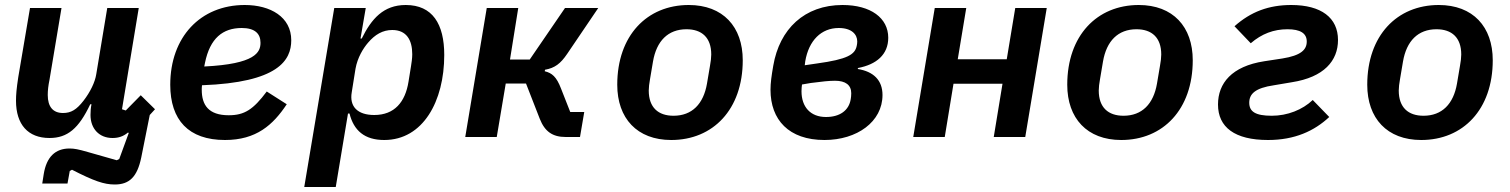

<svg xmlns="http://www.w3.org/2000/svg" viewBox="-20 -548 6040 768"><path d="M439 190C498 190 529 159 545 82L579 -88L600 -111L543 -167L483 -106L468 -111L535 -516H409L365 -251C360 -219 341 -180 314 -145C286 -109 264 -96 232 -96C192 -96 171 -121 171 -168C171 -186 173 -205 178 -229L226 -516H100L53 -239C46 -193 44 -169 44 -145C44 -50 92 4 178 4C250 4 295 -34 341 -131H346C343 -117 342 -104 342 -88C342 -33 377 4 430 4C455 4 474 -3 492 -18L495 -16L457 88L447 93L331 60C293 49 277 46 258 46C201 46 166 80 155 148L149 186H250L259 136L268 131C356 176 396 190 439 190Z M880 12C1005 12 1072 -48 1127 -131L1047 -182C993 -110 958 -87 895 -87C814 -87 787 -128 787 -189C787 -193 787 -199 788 -207C1093 -218 1145 -307 1145 -387C1145 -480 1062 -528 959 -528C781 -528 661 -399 661 -209C661 -68 734 12 880 12ZM947 -436C1000 -436 1022 -413 1022 -377C1022 -339 1002 -292 797 -282L800 -297C820 -395 871 -436 947 -436Z M1197 200H1323L1372 -94H1378C1395 -26 1438 12 1517 12C1672 12 1757 -143 1757 -328C1757 -452 1710 -528 1603 -528C1514 -528 1466 -473 1427 -394H1422L1443 -516H1317ZM1477 -88C1410 -88 1377 -122 1387 -179L1402 -273C1410 -318 1433 -355 1452 -377C1480 -410 1511 -428 1549 -428C1606 -428 1629 -388 1629 -331C1629 -315 1626 -295 1624 -283L1614 -221C1601 -140 1558 -88 1477 -88Z M1841 0H1967L2003 -214H2084L2139 -73C2159 -22 2190 0 2243 0H2300L2317 -100H2261L2224 -194C2206 -241 2188 -256 2159 -263L2160 -269C2199 -276 2222 -293 2249 -333L2373 -516H2240L2099 -310H2020L2053 -516H1927Z M2665 12C2832 12 2951 -110 2951 -307C2951 -441 2872 -528 2735 -528C2568 -528 2449 -406 2449 -209C2449 -75 2528 12 2665 12ZM2674 -85C2613 -85 2575 -118 2575 -186C2575 -198 2577 -215 2580 -231L2592 -302C2606 -384 2652 -431 2726 -431C2787 -431 2825 -398 2825 -330C2825 -318 2823 -301 2820 -285L2808 -214C2794 -132 2748 -85 2674 -85Z M3278 12C3408 12 3510 -61 3510 -168C3510 -227 3474 -262 3411 -272L3412 -276C3486 -290 3533 -330 3533 -397C3533 -476 3463 -528 3350 -528C3198 -528 3098 -432 3073 -285C3066 -245 3062 -216 3062 -189C3062 -69 3135 12 3278 12ZM3284 -80C3222 -80 3186 -120 3186 -183C3186 -193 3187 -203 3188 -210L3223 -216C3268 -222 3297 -225 3320 -225C3362 -225 3385 -208 3385 -175C3385 -166 3384 -158 3383 -152C3376 -106 3339 -80 3284 -80ZM3199 -287 3201 -303C3215 -386 3265 -436 3335 -436C3386 -436 3409 -411 3409 -382C3409 -376 3408 -370 3407 -365C3400 -330 3371 -311 3247 -294Z M3633 0H3759L3794 -213H3990L3955 0H4081L4167 -516H4041L4007 -311H3811L3845 -516H3719Z M4465 12C4632 12 4751 -110 4751 -307C4751 -441 4672 -528 4535 -528C4368 -528 4249 -406 4249 -209C4249 -75 4328 12 4465 12ZM4474 -85C4413 -85 4375 -118 4375 -186C4375 -198 4377 -215 4380 -231L4392 -302C4406 -384 4452 -431 4526 -431C4587 -431 4625 -398 4625 -330C4625 -318 4623 -301 4620 -285L4608 -214C4594 -132 4548 -85 4474 -85Z M5052 12C5159 12 5237 -24 5297 -80L5231 -148C5190 -109 5130 -85 5067 -85C5001 -85 4977 -102 4977 -137C4977 -172 5000 -196 5076 -207L5147 -219C5276 -239 5332 -305 5332 -388C5332 -477 5265 -528 5145 -528C5055 -528 4983 -501 4918 -443L4983 -375C5027 -413 5075 -431 5130 -431C5181 -431 5207 -415 5207 -382C5207 -349 5184 -326 5109 -314L5037 -303C4907 -283 4852 -215 4852 -130C4852 -39 4919 12 5052 12Z M5665 12C5832 12 5951 -110 5951 -307C5951 -441 5872 -528 5735 -528C5568 -528 5449 -406 5449 -209C5449 -75 5528 12 5665 12ZM5674 -85C5613 -85 5575 -118 5575 -186C5575 -198 5577 -215 5580 -231L5592 -302C5606 -384 5652 -431 5726 -431C5787 -431 5825 -398 5825 -330C5825 -318 5823 -301 5820 -285L5808 -214C5794 -132 5748 -85 5674 -85Z"/></svg>

Font: IBM Plex Mono SmBld
Style: Italic
Weight: 600
Italic angle: -9.5°
Monospace: yes
Designer: Mike Abbink, Paul van der Laan, Pieter van Rosmalen
Foundry: Bold Monday
Version: Version 2.004